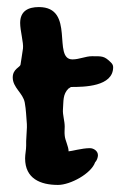

<svg xmlns="http://www.w3.org/2000/svg" viewBox="-20 -644 340 543"><path d="M144 -121C179 -121 238 -153 249 -185C254 -190 257 -199 257 -205C257 -217 245 -225 234 -225C212 -225 181 -216 174 -216C174 -230 164 -247 163 -261C162 -270 163 -277 163 -286C163 -302 157 -319 158 -334C160 -359 157 -377 174 -394H175C177 -396 179 -397 181 -398C218 -398 300 -399 300 -454C300 -459 298 -463 294 -467C275 -486 269 -485 240 -485C222 -485 204 -476 185 -476C127 -476 194 -624 90 -624C60 -624 37 -613 37 -579C37 -557 47 -523 45 -507C43 -491 40 -476 38 -461C37 -454 16 -449 16 -425C16 -396 45 -381 50 -354C54 -332 54 -315 56 -293C57 -286 54 -255 54 -245V-232C54 -220 51 -208 51 -196C51 -139 94 -121 144 -121Z"/></svg>

Font: ChillLongCangKaiShu ExtraBold
Style: Regular
Weight: 800
Version: Version 3.500;Glyphs 3.1.1 (3135)